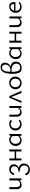

<svg xmlns="http://www.w3.org/2000/svg" viewBox="2742 -3496 1043 6568"><g transform="rotate(-90 3264.0 -212.5)"><path d="M444 -420V-6L387 6L378 -67Q346 -31 304 -13Q262 5 219 5Q156 5 117 -37Q78 -79 78 -151V-408L146 -420V-173Q146 -113 172.5 -79.5Q199 -46 247 -46Q282 -46 316.5 -64Q351 -82 375 -118V-408Z M954 83Q954 142 926.5 189Q899 236 850.5 262.5Q802 289 742 289Q675 289 621.5 254Q568 219 547 150L603 125Q625 181 664 208Q703 235 753 235Q817 235 852.5 197.5Q888 160 888 99Q888 26 836 -16Q784 -58 679 -58V-104Q767 -104 814 -143Q861 -182 861 -246Q861 -300 829 -331.5Q797 -363 745 -363Q700 -363 666.5 -334.5Q633 -306 619 -249L558 -263Q582 -344 633.5 -381.5Q685 -419 755 -419Q833 -419 880 -376.5Q927 -334 927 -262Q927 -200 893 -156Q859 -112 801 -94Q873 -79 913.5 -33.5Q954 12 954 83Z M1434 -420V0H1367V-182H1127V0H1060V-409L1127 -420V-233H1367V-409Z M1964 -420V-6L1907 6L1898 -68Q1838 5 1746 5Q1689 5 1645.5 -21Q1602 -47 1578 -93Q1554 -139 1554 -197Q1554 -260 1582.5 -311Q1611 -362 1659.5 -391Q1708 -420 1767 -420Q1809 -420 1843.5 -404Q1878 -388 1900 -357L1907 -408ZM1896 -122V-300Q1853 -370 1776 -370Q1711 -370 1669 -323.5Q1627 -277 1627 -204Q1627 -134 1664 -88.5Q1701 -43 1762 -43Q1800 -43 1835.5 -62Q1871 -81 1896 -122Z M2083 -201Q2083 -263 2112 -312.5Q2141 -362 2191.5 -390.5Q2242 -419 2304 -419Q2387 -419 2448 -366L2407 -321Q2356 -369 2296 -369Q2233 -369 2194.5 -322.5Q2156 -276 2156 -208Q2156 -161 2175.5 -124Q2195 -87 2229 -67Q2263 -47 2305 -47Q2336 -47 2366 -59.5Q2396 -72 2421 -95L2454 -61Q2421 -27 2379 -11Q2337 5 2293 5Q2233 5 2185 -21.5Q2137 -48 2110 -95Q2083 -142 2083 -201Z M2922 -420V-6L2865 6L2856 -67Q2824 -31 2782 -13Q2740 5 2697 5Q2634 5 2595 -37Q2556 -79 2556 -151V-408L2624 -420V-173Q2624 -113 2650.5 -79.5Q2677 -46 2725 -46Q2760 -46 2794.5 -64Q2829 -82 2853 -118V-408Z M3367 0 3229 -352 3094 0H3025L3203 -414H3262L3440 0Z M3493 -202Q3493 -264 3522 -313.5Q3551 -363 3602.5 -391.5Q3654 -420 3718 -420Q3778 -420 3826 -393Q3874 -366 3901 -319Q3928 -272 3928 -213Q3928 -151 3899 -101Q3870 -51 3819.5 -23Q3769 5 3705 5Q3644 5 3596 -22Q3548 -49 3520.5 -96Q3493 -143 3493 -202ZM3855 -206Q3855 -279 3813.5 -324Q3772 -369 3709 -369Q3644 -369 3605 -324Q3566 -279 3566 -210Q3566 -137 3608 -91.5Q3650 -46 3714 -46Q3779 -46 3817 -92Q3855 -138 3855 -206Z M4440 -193Q4440 -138 4416.5 -92.5Q4393 -47 4343.5 -20Q4294 7 4220 7Q4148 7 4105 -24Q4062 -55 4042 -125Q4022 -195 4022 -315Q4022 -714 4246 -714Q4324 -714 4364.5 -675.5Q4405 -637 4405 -569Q4405 -503 4369 -450Q4333 -397 4274 -372Q4354 -357 4397 -312Q4440 -267 4440 -193ZM4091 -381H4166Q4214 -381 4253.5 -403Q4293 -425 4315.5 -464Q4338 -503 4338 -552Q4338 -605 4311.5 -635.5Q4285 -666 4235 -666Q4166 -666 4130.5 -598Q4095 -530 4091 -381ZM4370 -176Q4370 -254 4316 -295.5Q4262 -337 4167 -337H4090V-331Q4090 -221 4104.5 -159Q4119 -97 4150 -70.5Q4181 -44 4235 -44Q4303 -44 4336.5 -80Q4370 -116 4370 -176Z M4934 -420V-6L4877 6L4868 -68Q4808 5 4716 5Q4659 5 4615.5 -21Q4572 -47 4548 -93Q4524 -139 4524 -197Q4524 -260 4552.5 -311Q4581 -362 4629.5 -391Q4678 -420 4737 -420Q4779 -420 4813.5 -404Q4848 -388 4870 -357L4877 -408ZM4866 -122V-300Q4823 -370 4746 -370Q4681 -370 4639 -323.5Q4597 -277 4597 -204Q4597 -134 4634 -88.5Q4671 -43 4732 -43Q4770 -43 4805.5 -62Q4841 -81 4866 -122Z M5463 -420V0H5396V-182H5156V0H5089V-409L5156 -420V-233H5396V-409Z M5985 -420V-6L5928 6L5919 -67Q5887 -31 5845 -13Q5803 5 5760 5Q5697 5 5658 -37Q5619 -79 5619 -151V-408L5687 -420V-173Q5687 -113 5713.5 -79.5Q5740 -46 5788 -46Q5823 -46 5857.5 -64Q5892 -82 5916 -118V-408Z M6482 -63Q6407 5 6311 5Q6221 5 6165 -49Q6109 -103 6109 -195Q6109 -260 6137.5 -311Q6166 -362 6215 -391Q6264 -420 6325 -420Q6399 -420 6437 -376Q6475 -332 6475 -256Q6475 -222 6473 -206H6177V-202Q6177 -129 6216 -87Q6255 -45 6322 -45Q6391 -45 6451 -96ZM6183 -253H6410V-254Q6410 -373 6320 -373Q6269 -373 6232 -340Q6195 -307 6183 -253Z"/></g></svg>

Font: Ysabeau Infant
Style: Regular
Weight: 400
Designer: Christian Thalmann (Catharsis Fonts)
Version: Version 0.003